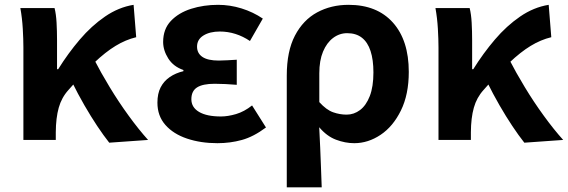

<svg xmlns="http://www.w3.org/2000/svg" viewBox="-20 -594 2411 815"><path d="M79.3 0V-392.9Q79.3 -426.4 76.7 -471.8Q74.1 -517.1 66.4 -559.8H211.6Q218.1 -534 220.1 -498.1Q222.1 -462.3 222.1 -423V-300.2H226.9Q269.3 -368.2 318.8 -426.2Q368.3 -484.3 425.9 -523.8Q483.4 -563.3 547.1 -573.5L558.1 -436.1Q513.1 -425.2 470.5 -399.2Q427.8 -373.3 380 -327.9Q332.2 -282.5 270.7 -212.2Q241.4 -180 229.3 -136.7Q217.2 -93.4 216.8 -32.6V0ZM443.7 11.7Q419.4 -19 392.7 -59.1Q365.9 -99.3 338.3 -147.1Q310.7 -194.9 284.4 -248.3L379.1 -342.4Q407.4 -287.2 445.5 -224.3Q483.5 -161.4 526.2 -102.8Q568.8 -44.1 608.6 0Z M902.9 13.8Q832.1 13.8 774 -5.7Q715.9 -25.2 682 -63.7Q648.2 -102.2 648.2 -158.2Q648.2 -196.6 661.9 -223.3Q675.7 -250 700.7 -267Q725.6 -284 758.5 -291.8V-296.8Q715.9 -311.5 694.2 -345.9Q672.5 -380.4 672.5 -415.9Q672.5 -470.3 705.2 -505Q737.9 -539.6 791 -556.6Q844.1 -573.5 905.8 -573.5Q956.1 -573.5 1005.4 -558.2Q1054.6 -542.9 1095.6 -515.1L1041 -420Q1011.6 -439.8 979.4 -450Q947.1 -460.2 913.1 -460.2Q870.7 -460.2 843.5 -443.3Q816.4 -426.4 816.4 -396Q816.4 -367.9 839.2 -352.4Q862.1 -336.9 908.6 -336.9Q926 -336.9 945.9 -338.2Q965.8 -339.5 985 -340.5V-234Q960.4 -236 936.8 -237.2Q913.2 -238.4 891.1 -238.4Q840.8 -238.4 816.5 -223Q792.3 -207.6 792.3 -172.6Q792.3 -138.3 825 -118.9Q857.7 -99.6 917.8 -99.6Q947.3 -99.6 982 -109.8Q1016.6 -120 1050 -146.4L1109 -52.9Q1056.2 -13.5 1006.7 0.1Q957.2 13.8 902.9 13.8Z M1197.3 201.1V-272.9Q1197.3 -376.6 1232 -442.9Q1266.8 -509.3 1326.1 -541.4Q1385.3 -573.5 1459.5 -573.5Q1580.5 -573.5 1647.9 -498.1Q1715.2 -422.6 1715.2 -288.9Q1715.2 -192.9 1681.8 -125Q1648.5 -57.1 1595.5 -21.7Q1542.5 13.8 1483.6 13.8Q1445.5 13.8 1406.2 -1Q1366.9 -15.9 1335 -53.9Q1337.6 -8.7 1339.2 33.2Q1340.9 75 1342.5 116.3Q1344 157.5 1345.6 201.1ZM1451.3 -107.4Q1482.3 -107.4 1508.3 -126.9Q1534.2 -146.4 1549.7 -186.2Q1565.1 -226.1 1565.1 -286.6Q1565.1 -340.3 1552.9 -377.5Q1540.8 -414.6 1516.2 -433.9Q1491.6 -453.2 1453.6 -453.2Q1420.9 -453.2 1393.9 -432.9Q1366.9 -412.5 1351.2 -374.9Q1335.4 -337.2 1335.4 -282.8V-160.6Q1365.3 -127.5 1393.8 -117.5Q1422.3 -107.4 1451.3 -107.4Z M1841.3 0V-392.9Q1841.3 -426.4 1838.7 -471.8Q1836.1 -517.1 1828.4 -559.8H1973.6Q1980.1 -534 1982.1 -498.1Q1984.1 -462.3 1984.1 -423V-300.2H1988.9Q2031.3 -368.2 2080.8 -426.2Q2130.3 -484.3 2187.9 -523.8Q2245.4 -563.3 2309.1 -573.5L2320.1 -436.1Q2275.1 -425.2 2232.5 -399.2Q2189.8 -373.3 2142 -327.9Q2094.2 -282.5 2032.7 -212.2Q2003.4 -180 1991.3 -136.7Q1979.2 -93.4 1978.8 -32.6V0ZM2205.7 11.7Q2181.4 -19 2154.7 -59.1Q2127.9 -99.3 2100.3 -147.1Q2072.7 -194.9 2046.4 -248.3L2141.1 -342.4Q2169.4 -287.2 2207.5 -224.3Q2245.5 -161.4 2288.2 -102.8Q2330.8 -44.1 2370.6 0Z"/></svg>

Font: Noto Sans JP
Style: Regular
Weight: 100
Designer: Ryoko NISHIZUKA 西塚涼子 (kana, bopomofo & ideographs); Paul D. Hunt (Latin, Greek & Cyrillic); Sandoll Communications 산돌커뮤니
Foundry: Adobe
Version: Version 2.004;hotconv 1.0.118;makeotfexe 2.5.65603